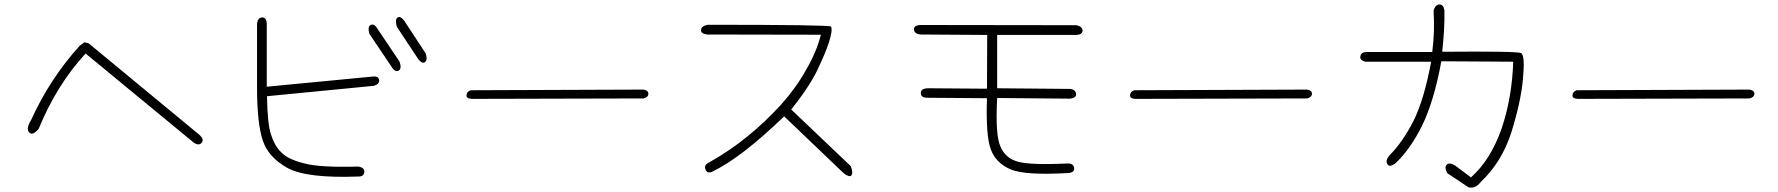

<svg xmlns="http://www.w3.org/2000/svg" viewBox="-20 -786 8040 868"><path d="M121 -244Q204 -428 340 -579L362 -595L381 -590L882 -176Q904 -156 892 -141Q879 -125 855 -142L367 -544Q236 -402 155 -204Q128 -171 112 -187Q96 -204 121 -244Z M1904 -545Q1914 -518 1903 -507Q1892 -494 1872 -517L1774 -665Q1765 -696 1776 -706Q1789 -716 1807 -693ZM1186 -394 1666 -440Q1690 -443 1694 -425Q1697 -406 1670 -398L1187 -351Q1189 -226 1205 -178Q1213 -153 1224.5 -132.5Q1236 -112 1252 -97Q1281 -66 1353 -48Q1422 -28 1601 -33Q1628 -28 1627 -9Q1626 12 1601 12Q1366 21 1279 -27Q1193 -75 1168 -151Q1155 -189 1148.5 -250Q1142 -311 1142 -396V-677Q1144 -704 1163 -707Q1183 -710 1186 -681ZM1786 -508Q1797 -478 1784 -468Q1770 -458 1755 -477L1650 -633Q1641 -665 1655 -673Q1670 -680 1683 -661Z M2889 -381Q2913 -377 2911 -360Q2910 -346 2889 -341L2114 -339Q2087 -340 2089 -356Q2090 -372 2108 -378Z M3178 -674Q3727 -674 3737 -666Q3741 -656 3738.5 -639Q3736 -622 3728 -596Q3720 -571 3706.5 -539Q3693 -507 3675 -469Q3656 -430 3626.5 -385.5Q3597 -341 3557 -291L3826 -35Q3838 -5 3829 7Q3820 17 3794 -3L3525 -260Q3331 -73 3202 -11Q3177 2 3169 -21Q3161 -41 3188 -53Q3234 -79 3277.5 -108.5Q3321 -138 3361 -171Q3402 -204 3439.5 -240Q3477 -276 3511 -313Q3545 -351 3573.5 -390.5Q3602 -430 3624 -470Q3647 -509 3664 -549Q3681 -589 3691 -629L3177 -630Q3147 -634 3149 -651Q3151 -668 3178 -674Z M4847 -672Q4875 -665 4874 -647Q4873 -630 4847 -628H4488V-387L4820 -384Q4843 -380 4845 -361Q4846 -343 4817 -340L4488 -343Q4479 -175 4503 -123Q4526 -70 4582 -55Q4611 -47 4668 -45Q4725 -43 4813 -47Q4835 -44 4836 -26Q4838 -8 4814 -4Q4612 8 4547 -21Q4482 -50 4460 -109Q4436 -169 4442 -342L4178 -344Q4143 -343 4143 -364Q4141 -387 4178 -387L4442 -385L4443 -628L4145 -630Q4115 -631 4112 -651Q4109 -671 4141 -673Z M5889 -381Q5913 -377 5911 -360Q5910 -346 5889 -341L5114 -339Q5087 -340 5089 -356Q5090 -372 5108 -378Z M6510 -739Q6511 -693 6508 -646Q6505 -599 6500 -552Q6839 -555 6857 -546Q6875 -535 6865 -429Q6860 -374 6846.5 -313.5Q6833 -253 6812 -186Q6790 -118 6755 -62Q6720 -6 6673 38Q6650 68 6619 61L6523 -3Q6508 -30 6521 -42Q6533 -53 6558 -38L6630 16Q6719 -63 6769 -206Q6816 -347 6821 -507L6496 -509Q6479 -416 6457 -343.5Q6435 -271 6409 -218Q6357 -113 6290 -49Q6262 -27 6252 -44Q6242 -60 6261 -83Q6321 -143 6370 -239Q6394 -287 6414 -354Q6434 -421 6450 -507H6152Q6126 -515 6130 -531Q6133 -550 6157 -551H6455Q6467 -644 6461 -738Q6468 -764 6487 -766Q6506 -766 6510 -739Z M7889 -381Q7913 -377 7911 -360Q7910 -346 7889 -341L7114 -339Q7087 -340 7089 -356Q7090 -372 7108 -378Z"/></svg>

Font: Yomogi
Style: Regular
Weight: 400
Designer: satsuyako
Foundry: satsuyako
Version: Version 3.100